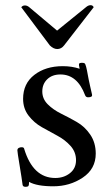

<svg xmlns="http://www.w3.org/2000/svg" viewBox="-20 -705 422 740"><path d="M92 -4Q92 8 90 11Q88 15 78 15Q68 15 67 7Q64 -17 55.5 -68Q47 -119 47 -125.5Q47 -132 52.5 -135Q58 -138 65 -137.5Q72 -137 73 -132Q107 -19 193 -19Q226 -19 249.5 -37.5Q273 -56 273 -87.5Q273 -119 252 -142.5Q231 -166 201 -182Q171 -198 141 -215Q111 -232 90 -259.5Q69 -287 69 -324Q69 -383 112.5 -416.5Q156 -450 222 -450Q257 -450 287 -440Q283 -456 285 -459.5Q287 -463 295 -463Q303 -463 306 -461Q309 -459 312 -447.5Q315 -436 318 -418.5Q321 -401 327 -374.5Q333 -348 334.5 -341.5Q336 -335 332 -332.5Q328 -330 319.5 -330Q311 -330 308 -338Q278 -418 213 -418Q181 -418 162 -399.5Q143 -381 143 -352.5Q143 -324 164 -303Q185 -282 215.5 -267Q246 -252 276.5 -234.5Q307 -217 328 -186Q349 -155 349 -113Q349 -54 299 -20.5Q249 13 185.5 13Q122 13 92 -4ZM311 -677Q320 -685 329 -685Q338 -685 341 -677L227 -530Q216 -516 201 -516Q186 -516 172 -530L62 -677Q67 -684 76 -684Q85 -684 93 -677L200 -587Z"/></svg>

Font: Sedan SC
Style: Regular
Weight: 400
Designer: Sebastian Salazar
Foundry: Sebastian Salazar
Version: Version 1.001